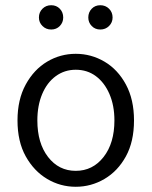

<svg xmlns="http://www.w3.org/2000/svg" viewBox="-20 -703 580 735"><path d="M270 12Q211 12 160.5 -18Q110 -48 78.5 -104.5Q47 -161 47 -242Q47 -322 78.5 -379.5Q110 -437 160.5 -467Q211 -497 270 -497Q329 -497 380 -467Q431 -437 462 -379.5Q493 -322 493 -242Q493 -161 462 -104.5Q431 -48 380 -18Q329 12 270 12ZM270 -49Q335 -49 376.5 -102Q418 -155 418 -242Q418 -299 399 -343Q380 -387 347 -411.5Q314 -436 270 -436Q227 -436 193.5 -411.5Q160 -387 141.5 -343Q123 -299 123 -242Q123 -155 164 -102Q205 -49 270 -49ZM364 -590Q344 -590 331 -603.5Q318 -617 318 -636Q318 -656 331 -669.5Q344 -683 364 -683Q384 -683 397.5 -669.5Q411 -656 411 -636Q411 -617 397.5 -603.5Q384 -590 364 -590ZM176 -590Q156 -590 142.5 -603.5Q129 -617 129 -636Q129 -656 142.5 -669.5Q156 -683 176 -683Q196 -683 209 -669.5Q222 -656 222 -636Q222 -617 209 -603.5Q196 -590 176 -590Z"/></svg>

Font: Assistant
Style: Regular
Weight: 400
Designer: Hebrew By Ben Nathan, Latin by Paul Hunt
Version: Version 3.000